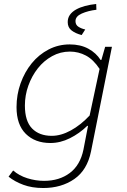

<svg xmlns="http://www.w3.org/2000/svg" viewBox="-20 -715 640 964"><path d="M197 229Q141 229 97.5 213Q54 197 23 172L46 141Q76 167 117.5 180Q159 193 201 193Q278 193 330.5 153.5Q383 114 399 36L422 -83H418Q379 -45 331 -21Q283 3 233 3Q156 3 109.5 -43Q63 -89 63 -177Q63 -240 83.5 -297Q104 -354 139.5 -397.5Q175 -441 224 -466.5Q273 -492 330 -492Q384 -492 423.5 -470.5Q463 -449 485 -414H489L508 -480H542L437 45Q418 139 353 184Q288 229 197 229ZM240 -33Q286 -33 335.5 -60Q385 -87 430 -135L480 -369Q449 -416 411.5 -436Q374 -456 331 -456Q283 -456 241.5 -433Q200 -410 170 -372Q140 -334 122.5 -285.5Q105 -237 105 -185Q105 -107 141 -70Q177 -33 240 -33ZM390 -539Q359 -547 339.5 -562Q320 -577 320 -604Q320 -625 331 -640.5Q342 -656 361.5 -667Q381 -678 407 -685Q433 -692 463 -695L464 -666Q422 -661 390.5 -647Q359 -633 359 -609Q359 -590 374 -580.5Q389 -571 408 -567Z"/></svg>

Font: Source Code Pro Light
Style: Italic
Weight: 300
Italic angle: -11°
Monospace: yes
Designer: Paul D. Hunt, Teo Tuominen
Foundry: Adobe Systems Incorporated
Version: Version 1.050;PS 1.000;hotconv 16.6.51;makeotf.lib2.5.65220